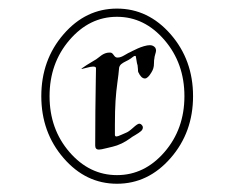

<svg xmlns="http://www.w3.org/2000/svg" viewBox="-20 -577 556 456"><path d="M306.6 -422.9Q305.7 -422.9 302.7 -442.4Q302.7 -444.3 300.8 -444.3Q298.8 -444.3 296.4 -442.4Q293.9 -440.4 290.5 -438Q287.1 -435.5 285.2 -434.6Q283.2 -433.6 279.3 -431.6Q275.4 -429.7 272.9 -428.2Q270.5 -426.8 268.1 -424.8Q265.6 -422.9 264.2 -419.9Q262.7 -417 262.7 -414.1Q261.7 -401.4 258.8 -380.9Q255.9 -360.4 254.4 -337.4Q252.9 -314.5 252.9 -280.3V-256.8Q252.9 -252.9 256.8 -252.9Q259.8 -252.9 268.1 -256.8Q276.4 -260.7 279.3 -261.7Q285.2 -263.7 295.9 -273.4Q306.6 -283.2 310.5 -283.2Q314.5 -283.2 317.4 -279.3Q319.3 -277.3 319.3 -274.4Q319.3 -269.5 314.9 -265.6Q310.5 -261.7 301.3 -256.3Q292 -251 290 -249Q268.6 -233.4 247.1 -228.5Q246.1 -228.5 232.9 -225.1Q219.7 -221.7 214.8 -221.7Q206.1 -221.7 206.1 -231.4Q206.1 -268.6 206.5 -312.5Q207 -356.4 207.5 -385.3Q208 -414.1 208 -415Q208 -418.9 201.2 -418.9Q196.3 -418.9 185.5 -416Q174.8 -413.1 173.8 -413.1V-414.1L174.8 -415Q182.6 -420.9 204.1 -433.6Q208 -435.5 212.9 -439.5Q217.8 -443.4 221.2 -445.8Q224.6 -448.2 229.5 -450.2Q234.4 -452.1 239.3 -452.1H242.2Q246.1 -452.1 250 -446.3Q253.9 -440.4 257.8 -440.4H260.7Q266.6 -440.4 276.4 -446.3Q286.1 -452.1 289.1 -453.1L294.9 -456.1Q300.8 -459 307.1 -461.9Q313.5 -464.8 321.8 -467.3Q330.1 -469.7 335.9 -469.7Q343.8 -469.7 348.6 -463.9Q350.6 -460.9 350.6 -457Q350.6 -454.1 348.6 -447.8Q346.7 -441.4 346.7 -438.5Q345.7 -434.6 345.7 -427.2Q345.7 -419.9 344.2 -415Q342.8 -410.2 339.8 -405.3Q331.1 -390.6 324.2 -390.6Q315.4 -390.6 308.6 -405.3Q307.6 -406.2 307.6 -413.1Q307.6 -414.1 307.1 -418Q306.6 -421.9 306.6 -422.9ZM130.9 -495.6Q183.6 -556.6 257.8 -556.6Q332 -556.6 385.3 -495.6Q438.5 -434.6 438.5 -348.6Q438.5 -262.7 385.3 -201.7Q332 -140.6 257.8 -140.6Q183.6 -140.6 130.9 -201.7Q78.1 -262.7 78.1 -348.6Q78.1 -434.6 130.9 -495.6ZM370.6 -481.9Q323.2 -537.1 257.8 -537.1Q192.4 -537.1 145 -481.9Q97.7 -426.8 97.7 -348.6Q97.7 -270.5 145 -215.8Q192.4 -161.1 257.8 -161.1Q323.2 -161.1 370.6 -215.8Q418 -270.5 418 -348.6Q418 -426.8 370.6 -481.9Z"/></svg>

Font: Isabella
Style: Medium
Weight: 500
Designer: John Stracke
Version: Version 001.202